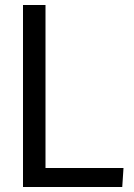

<svg xmlns="http://www.w3.org/2000/svg" viewBox="-20 -748 534 768"><path d="M72 -728H162V-76H474L469 0H72Z"/></svg>

Font: Murecho
Style: Regular
Weight: 400
Designer: Neil Summerour
Foundry: Positype
Version: Version 1.010; ttfautohint (v1.8.3)